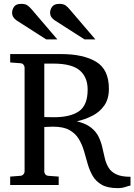

<svg xmlns="http://www.w3.org/2000/svg" viewBox="-20 -948 689 984"><path d="M583 16.1Q531.7 16.1 501.7 -1Q471.7 -18.1 455.3 -46.1Q439 -74.2 429.4 -107.9Q419.9 -141.6 410.2 -175Q400.4 -208.5 383.3 -236.6Q366.2 -264.6 335.4 -281.7Q304.7 -298.8 252 -298.8Q236.3 -298.8 222.4 -297.9Q208.5 -296.9 207 -296.9V-68.8Q207 -61.5 212.2 -54.7Q217.3 -47.9 228 -46.9L280.8 -43V0H32.2V-43L84 -46.9Q94.7 -47.9 100.3 -54.7Q106 -61.5 106 -68.8V-602.1Q106 -609.4 100.3 -616.5Q94.7 -623.5 84 -624L32.2 -627.9V-670.9H293Q406.7 -670.9 472.4 -631.6Q538.1 -592.3 538.1 -493.2Q538.1 -440.9 514.6 -407.5Q491.2 -374 453.9 -355Q416.5 -335.9 374 -326.2Q420.4 -314.9 446.5 -294.2Q472.7 -273.4 485.4 -247.1Q498 -220.7 504.4 -192.4Q510.7 -164.1 517.1 -137.2Q523.4 -110.4 536.4 -88.9Q549.3 -67.4 575.7 -54.7Q602.1 -42 648.9 -42V2.9Q642.6 3.4 624 9.8Q605.5 16.1 583 16.1ZM256.8 -347.2Q340.3 -347.2 384.8 -377.9Q429.2 -408.7 429.2 -488.8Q429.2 -552.7 388.4 -587.4Q347.7 -622.1 252.9 -622.1Q252.9 -622.1 242.2 -622.1Q231.4 -622.1 220 -622.1Q208.5 -622.1 207 -622.1V-348.1Q209.5 -348.1 227.3 -347.7Q245.1 -347.2 256.8 -347.2ZM468.8 -746.1H413.1L261.2 -843.3Q250.5 -850.1 243.7 -859.9Q236.8 -869.6 236.8 -883.3Q236.8 -898.9 247.3 -913.6Q257.8 -928.2 284.2 -928.2Q304.2 -928.2 314.7 -921.1Q325.2 -914.1 335.9 -901.4ZM273.9 -746.1H216.8L64.9 -843.3Q55.2 -850.1 48.6 -859.9Q42 -869.6 42 -883.3Q42 -898.9 52.2 -913.6Q62.5 -928.2 87.9 -928.2Q109.4 -928.2 119.6 -921.1Q129.9 -914.1 141.1 -901.4Z"/></svg>

Font: Charis
Style: Regular
Weight: 400
Designer: Walt Agee, Miriam Martin, Annie Olsen, Victor Gaultney, Lorna Priest, Alan Ward, Bob Hallissy, Martin Hosken, Sharon Cor
Foundry: SIL Global
Version: Version 7.000